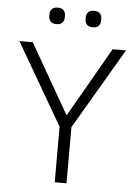

<svg xmlns="http://www.w3.org/2000/svg" viewBox="-59 -929 693 974"><g transform="rotate(5 287.5 -442.0)"><path d="M257 0V-283L16 -698H84L286 -346H289L491 -698H559L317 -286V0ZM196 -800Q175 -800 165.5 -810.5Q156 -821 156 -837V-847Q156 -863 165.5 -873.5Q175 -884 196 -884Q216 -884 225.5 -873.5Q235 -863 235 -847V-837Q235 -821 225.5 -810.5Q216 -800 196 -800ZM380 -800Q360 -800 350.5 -810.5Q341 -821 341 -837V-847Q341 -863 350.5 -873.5Q360 -884 380 -884Q401 -884 410.5 -873.5Q420 -863 420 -847V-837Q420 -821 410.5 -810.5Q401 -800 380 -800Z"/></g></svg>

Font: IBM Plex Thai Light
Style: Regular
Weight: 300
Designer: Mike Abbink, Paul van der Laan, Pieter van Rosmalen, Ben Mitchell, Mark Frömberg
Foundry: Bold Monday
Version: Version 1.0